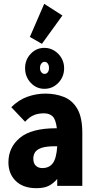

<svg xmlns="http://www.w3.org/2000/svg" viewBox="-20 -971 490 1003"><path d="M170 12Q101 12 62.5 -25.5Q24 -63 24 -123Q24 -201 84 -251Q144 -301 273 -301Q275 -301 277 -301Q271 -349 254 -364Q237 -379 210 -379Q182 -379 159 -370.5Q136 -362 111 -335L39 -411Q77 -449 123 -465.5Q169 -482 217 -482Q270 -482 314 -464.5Q358 -447 384 -402.5Q410 -358 410 -276V0H279V-36Q257 -11 233 0.5Q209 12 170 12ZM154 -143Q154 -118 167 -105.5Q180 -93 201 -93Q237 -93 256 -118.5Q275 -144 279 -207Q272 -207 268 -207Q220 -207 195.5 -198Q171 -189 162.5 -174.5Q154 -160 154 -143ZM212 -507Q170 -507 140.5 -538.5Q111 -570 111 -615Q111 -659 140.5 -690Q170 -721 212 -721Q240 -721 263.5 -706.5Q287 -692 301 -668Q315 -644 315 -615Q315 -570 285 -538.5Q255 -507 212 -507ZM213 -585Q223 -585 229.5 -593.5Q236 -602 236 -616Q236 -630 229.5 -639Q223 -648 213 -648Q203 -648 196 -639Q189 -630 189 -616Q189 -602 196 -593.5Q203 -585 213 -585ZM199 -742 136 -778 211 -951 306 -890Z"/></svg>

Font: Inconsolata SemiCondensed Black
Style: Regular
Weight: 900
Width: 4
Monospace: yes
Designer: Raph Levien, Cyreal, Brenton Simpson
Foundry: Raph Levien, Cyreal, Google
Version: Version 3.001; ttfautohint (v1.8.2.53-6de2)